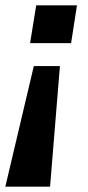

<svg xmlns="http://www.w3.org/2000/svg" viewBox="-37 -521 329 721"><path d="M-17 180 90 -273H188L151 180ZM76 -359 99 -501H252L230 -359Z"/></svg>

Font: Nunito Sans 7pt
Style: Bold Italic
Weight: 700
Italic angle: -9°
Version: Version 3.101;gftools[0.9.27]